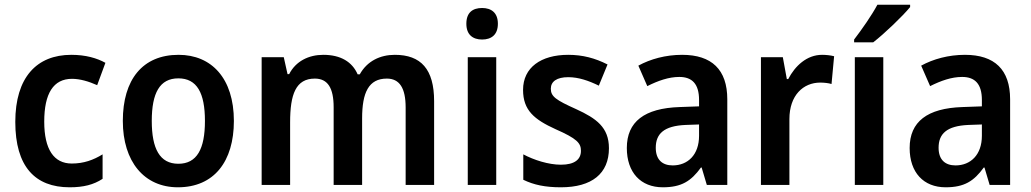

<svg xmlns="http://www.w3.org/2000/svg" viewBox="-20 -786 4383 816"><path d="M276 10C335 10 378 -1 416 -26V-130C377 -106 336 -91 285 -91C209 -91 168 -151 168 -269C168 -389 207 -451 286 -451C320 -451 357 -440 393 -424L428 -519C392 -539 344 -553 283 -553C136 -553 45 -457 45 -268C45 -78 129 10 276 10Z M974 -272C974 -453 879 -553 739 -553C586 -553 502 -448 502 -272C502 -99 593 10 736 10C890 10 974 -100 974 -272ZM625 -272C625 -391 659 -453 738 -453C817 -453 851 -391 851 -272C851 -153 817 -90 738 -90C659 -90 625 -154 625 -272Z M1658 -553C1595 -553 1540 -526 1509 -470H1500C1477 -523 1428 -553 1354 -553C1292 -553 1237 -526 1209 -471H1202L1186 -543H1092V0H1213V-266C1213 -385 1237 -452 1318 -452C1373 -452 1398 -412 1398 -330V0H1519V-283C1519 -393 1547 -452 1624 -452C1678 -452 1704 -412 1704 -329V0H1825V-356C1825 -492 1769 -553 1658 -553Z M2029 -752C1989 -752 1962 -733 1962 -685C1962 -638 1990 -618 2029 -618C2068 -618 2096 -638 2096 -685C2096 -732 2068 -752 2029 -752ZM2089 -543H1968V0H2089Z M2568 -156C2568 -245 2514 -283 2429 -322C2342 -361 2321 -376 2321 -409C2321 -440 2347 -458 2395 -458C2439 -458 2482 -443 2525 -422L2562 -512C2509 -539 2456 -553 2395 -553C2279 -553 2203 -499 2203 -404C2203 -317 2251 -278 2341 -237C2432 -197 2449 -178 2449 -145C2449 -109 2423 -86 2364 -86C2311 -86 2249 -106 2204 -130V-22C2249 0 2298 10 2364 10C2495 10 2568 -48 2568 -156Z M2879 -553C2809 -553 2744 -535 2693 -507L2731 -420C2777 -443 2822 -459 2867 -459C2921 -459 2951 -430 2951 -361V-334L2868 -331C2719 -326 2644 -269 2644 -157C2644 -53 2703 10 2797 10C2876 10 2917 -16 2959 -74H2962L2984 0H3071V-364C3071 -490 3005 -553 2879 -553ZM2894 -255 2951 -257V-209C2951 -128 2903 -83 2839 -83C2796 -83 2767 -106 2767 -158C2767 -217 2801 -251 2894 -255Z M3474 -553C3409 -553 3359 -506 3330 -450H3324L3307 -543H3214V0H3335V-280C3335 -381 3394 -435 3466 -435C3482 -435 3501 -433 3514 -429L3525 -547C3510 -551 3490 -553 3474 -553Z M3848 -756V-766H3709C3685 -721 3643 -661 3610 -618V-606H3691C3739 -643 3817 -718 3848 -756ZM3734 0V-543H3613V0Z M4081 -553C4011 -553 3946 -535 3895 -507L3933 -420C3979 -443 4024 -459 4069 -459C4123 -459 4153 -430 4153 -361V-334L4070 -331C3921 -326 3846 -269 3846 -157C3846 -53 3905 10 3999 10C4078 10 4119 -16 4161 -74H4164L4186 0H4273V-364C4273 -490 4207 -553 4081 -553ZM4096 -255 4153 -257V-209C4153 -128 4105 -83 4041 -83C3998 -83 3969 -106 3969 -158C3969 -217 4003 -251 4096 -255Z"/></svg>

Font: Noto Sans Myanmar SemiCondensed SemiBold
Style: Regular
Weight: 600
Width: 4
Designer: Monotype Design Team
Foundry: Monotype Imaging Inc.
Version: Version 2.107